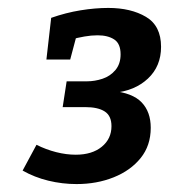

<svg xmlns="http://www.w3.org/2000/svg" viewBox="-20 -800 426 484"><path d="M173 -336Q137 -336 102 -344.5Q67 -353 37 -370L72 -435Q96 -423 121.5 -416.5Q147 -410 171 -410Q212 -410 236.5 -430Q261 -450 261 -482Q261 -508 244 -519Q227 -530 195 -530H138L148 -595H199Q219 -595 238.5 -601.5Q258 -608 271 -623.5Q284 -639 284 -663Q284 -690 268 -700.5Q252 -711 226 -711Q210 -711 193 -708Q176 -705 157 -700L174 -714L157 -650H97L109 -755Q146 -768 183 -774Q220 -780 253 -780Q310 -780 348 -757.5Q386 -735 386 -682Q386 -633 353 -602Q320 -571 267 -566L262 -571Q314 -566 337 -542Q360 -518 360 -478Q360 -433 334.5 -401.5Q309 -370 266.5 -353Q224 -336 173 -336Z"/></svg>

Font: Bitter Thin SemiBold
Style: Italic
Weight: 600
Italic angle: -9°
Version: Version 2.002